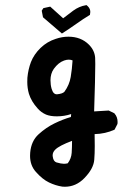

<svg xmlns="http://www.w3.org/2000/svg" viewBox="-20 -586 540 739"><path d="M95.7 13.7Q95.7 7.8 96.2 1.5Q100.1 -43.5 128.7 -69.3Q157.2 -95.2 189.2 -110.8Q221.2 -126.5 252.9 -135.7L253.9 -147Q227.5 -138.2 198.7 -138.2Q173.8 -138.2 157.2 -145Q138.2 -153.3 125 -168.5Q100.6 -195.3 91.3 -225.1Q85 -247.1 85 -270.5Q85 -278.8 85.4 -286.6Q88.4 -318.8 99.1 -347.2Q110.8 -377 136 -401.4Q161.1 -425.8 194.8 -436.5Q219.2 -444.8 243.2 -444.8Q291.5 -444.8 322.3 -414.1Q344.2 -392.1 346.2 -363.8Q346.7 -356.4 346.7 -339.4Q346.7 -290 342.3 -157.2L398.4 -160.6L420.4 -149.9L420.9 -148.9Q432.6 -135.7 432.6 -116.2Q432.6 -113.3 432.1 -108.9L420.9 -86.9Q385.3 -70.8 344.2 -69.8Q344.7 -52.7 344.7 -23.7Q344.7 5.4 342.8 28.8Q340.3 63 304.7 99.6Q272.5 132.8 229.5 132.8Q223.6 132.8 219.7 132.3Q193.8 128.4 168.5 116.2Q143.1 104 118.2 75.7Q95.7 50.8 95.7 13.7ZM182.6 12.2Q182.6 14.6 183.1 17.1Q185.5 35.2 197.3 39.1Q215.3 44.4 226.1 44.4Q233.4 44.4 240.7 42.5Q254.4 24.4 255.9 2.2Q257.3 -20 257.3 -43.9Q208 -25.4 192.9 -10.3Q182.6 -0.5 182.6 12.2ZM259.3 -353.5Q252.4 -356.4 244.4 -356.4Q236.3 -356.4 226.6 -353Q204.6 -345.2 187 -320.8Q174.3 -302.7 174.3 -276.9Q174.3 -259.3 178.7 -244.1Q182.1 -232.9 187 -228Q191.9 -223.1 198.2 -223.1Q198.7 -223.1 199.7 -223.1Q220.7 -225.1 228 -232.9Q247.1 -259.3 252.2 -289.8Q257.3 -320.3 259.3 -353.5ZM327.6 -540Q327.6 -535.6 326.2 -528.8Q298.8 -512.2 272.9 -493.7Q247.1 -475.1 218.3 -457L145.5 -519.5L140.6 -544.9L147 -554.7L173.3 -560.5L223.1 -515.6Q242.7 -530.3 261.7 -544.9Q284.2 -561.5 310.5 -565.9L313 -566.4Q316.9 -563.5 318.4 -561.5Q327.6 -552.2 327.6 -540Z"/></svg>

Font: Bakudai
Style: Medium
Weight: 500
Version: Version 1.48